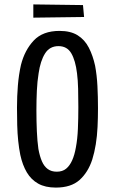

<svg xmlns="http://www.w3.org/2000/svg" viewBox="-20 -845 521 870"><path d="M233 5Q185 5 153 -13Q121 -31 101.5 -64Q82 -97 72 -143Q66 -173 62.5 -206.5Q59 -240 58 -278.5Q57 -317 57 -357Q57 -383 58 -408Q59 -433 61 -457.5Q63 -482 66.5 -505.5Q70 -529 75 -551Q92 -618 133 -661.5Q174 -705 250 -705Q300 -705 332 -685Q364 -665 382.5 -629Q401 -593 411 -547Q419 -504 421.5 -455Q424 -406 424 -355Q424 -311 422 -269.5Q420 -228 414 -191Q408 -154 398 -122Q379 -64 340.5 -29.5Q302 5 233 5ZM237 -67Q263 -67 279.5 -80.5Q296 -94 307 -118.5Q318 -143 324 -178Q331 -215 333 -261.5Q335 -308 335 -360Q335 -403 334 -442.5Q333 -482 329 -513Q322 -571 303 -603.5Q284 -636 245 -636Q205 -636 184 -602.5Q163 -569 155 -513Q152 -495 150 -475Q148 -455 147 -434Q146 -413 145.5 -390.5Q145 -368 145 -345Q145 -295 147 -250Q149 -205 154 -170Q160 -137 170 -114Q180 -91 196.5 -79Q213 -67 237 -67ZM131 -765V-825L356 -822L361 -768Z"/></svg>

Font: Truculenta Medium
Style: Regular
Weight: 500
Version: Version 1.002